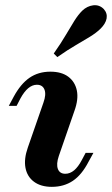

<svg xmlns="http://www.w3.org/2000/svg" viewBox="-20 -703 428 734"><path d="M178.2 11.3Q136.3 11.3 110.1 -8.1Q83.9 -27.4 77.4 -61.3Q71 -95.2 86.3 -138.7L146 -310.5Q157.3 -341.9 150 -360.5Q142.7 -379 121 -379Q104 -379 88.3 -366.1Q72.6 -353.2 58.1 -326.6L43.5 -298.4H13.7L32.3 -333.1Q58.9 -382.3 92.7 -405.6Q126.6 -429 172.6 -429Q215.3 -429 241.1 -409.7Q266.9 -390.3 273.8 -356.9Q280.6 -323.4 264.5 -279L204.8 -106.5Q194.4 -75.8 201.2 -57.3Q208.1 -38.7 229.8 -38.7Q265.3 -38.7 292.7 -91.1L307.3 -118.5H337.1L318.5 -84.7Q292.7 -34.7 258.5 -11.7Q224.2 11.3 178.2 11.3ZM199.2 -484.7 185.5 -498.4Q213.7 -538.7 231.9 -569.8Q250 -600.8 264.5 -623.8Q279 -646.8 294.4 -662.1Q312.9 -679.8 336.3 -682.7Q359.7 -685.5 376.6 -668.5Q391.1 -652.4 387.5 -632.3Q383.9 -612.1 362.9 -591.9Q346.8 -576.6 323.8 -562.5Q300.8 -548.4 270.2 -530.6Q239.5 -512.9 199.2 -484.7Z"/></svg>

Font: Playfair 5pt SemiExpanded Light ExtraBold
Style: Italic
Weight: 800
Italic angle: -15.6°
Version: Version 2.001;gftools[0.9.30]